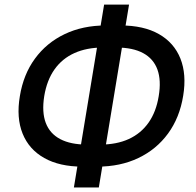

<svg xmlns="http://www.w3.org/2000/svg" viewBox="-20 -789 868 850"><path d="M345.2 -51.3Q243.7 -51.3 176 -89.4Q108.4 -127.4 80.1 -197.5Q51.8 -267.6 67.9 -363.3Q83.5 -459.5 134.8 -529.5Q186 -599.6 266.1 -637.9Q346.2 -676.3 448.2 -676.3H514.2Q616.2 -676.3 683.3 -638.2Q750.5 -600.1 778.6 -530Q806.6 -460 791 -365.2Q775.4 -268.1 723.9 -197.8Q672.4 -127.4 592.5 -89.4Q512.7 -51.3 411.1 -51.3ZM364.7 -148.9H422.9Q496.6 -148.9 550.3 -173.6Q604 -198.2 637.7 -246.1Q671.4 -293.9 682.6 -363.3Q694.3 -433.1 677 -481Q659.7 -528.8 614 -553.7Q568.4 -578.6 494.6 -578.6H436.5Q364.3 -578.6 309.8 -554.2Q255.4 -529.8 221.4 -481.9Q187.5 -434.1 175.8 -363.3Q164.6 -292.5 182.6 -244.9Q200.7 -197.3 246.8 -173.1Q293 -148.9 364.7 -148.9ZM307.1 41 440.9 -768.6H551.3L417.5 41Z"/></svg>

Font: Inter 17pt Medium
Style: Italic
Weight: 500
Italic angle: -9.3988°
Version: Version 4.001;git-66647c0bb